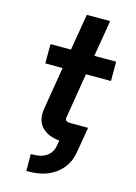

<svg xmlns="http://www.w3.org/2000/svg" viewBox="-139 -808 778 1096"><g transform="rotate(15 250.0 -260.0)"><path d="M130 215V115H140Q160 115 179.5 111.5Q199 108 217 97.5Q235 87 246.5 69.5Q258 52 261 33L267 -1Q247 -3 228 -8Q209 -13 192 -22.5Q175 -32 162 -46Q149 -60 142 -78Q135 -96 134 -116Q133 -136 137 -157L178 -406H76V-520H197L233 -735H371L335 -520H464V-406H316L272 -138Q271 -132 273 -127Q275 -122 279.5 -119Q284 -116 289.5 -115Q295 -114 301 -114H407L382 33Q378 60 367.5 86Q357 112 339 134Q321 156 297 172.5Q273 189 247 198.5Q221 208 194 211.5Q167 215 140 215Z"/></g></svg>

Font: Iosevka SS04 Heavy Oblique
Style: Regular
Weight: 900
Italic angle: -9°
Monospace: yes
Designer: Belleve Invis
Foundry: Belleve Invis
Version: Version 19.0.0; ttfautohint (v1.8.4)